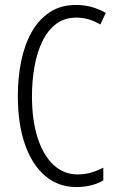

<svg xmlns="http://www.w3.org/2000/svg" viewBox="-20 -745 471 775"><path d="M289 -674Q240 -674 206 -648Q172 -622 150.5 -577Q129 -532 119 -475Q109 -418 109 -357Q109 -261 131.5 -190Q154 -119 195.5 -80Q237 -41 293 -41Q325 -41 351.5 -49.5Q378 -58 397 -68V-17Q376 -4 348 3Q320 10 288 10Q216 10 163 -34.5Q110 -79 81 -161.5Q52 -244 52 -358Q52 -432 65.5 -498Q79 -564 107.5 -615Q136 -666 180.5 -695.5Q225 -725 287 -725Q351 -725 407 -693L385 -646Q362 -660 337.5 -667Q313 -674 289 -674Z"/></svg>

Font: Noto Sans Lao UI ExtCond Light
Style: Regular
Weight: 300
Width: 2
Designer: Monotype Design Team
Foundry: Monotype Imaging Inc.
Version: Version 2.000; ttfautohint (v1.8.4.7-5d5b)